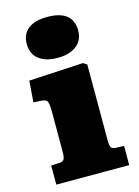

<svg xmlns="http://www.w3.org/2000/svg" viewBox="-120 -864 675 931"><g transform="rotate(-15 217.5 -398.5)"><path d="M44 0V-96L86 -98Q104 -99 109.5 -109.5Q115 -120 115 -147V-350Q115 -378 110.5 -394.5Q106 -411 77 -412L40 -414L48 -521L321 -536L340 -524V-146Q340 -120 344.5 -109.5Q349 -99 368 -98L410 -96V0ZM211 -592Q150 -592 116 -619Q82 -646 82 -696Q82 -744 115 -770.5Q148 -797 211 -797Q276 -797 308 -771Q340 -745 340 -695Q340 -646 305 -619Q270 -592 211 -592Z"/></g></svg>

Font: Literata Variable Black
Style: Regular
Weight: 900
Designer: Latin by Veronika Burian and Jose Scaglione. Greek by Irene Vlachou. Cyrillic by Vera Evstafieva.
Foundry: TypeTogether
Version: Version 3.021